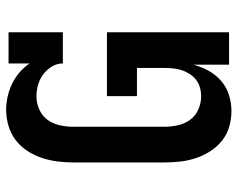

<svg xmlns="http://www.w3.org/2000/svg" viewBox="-96 -688 791 640"><g transform="rotate(-90 300.0 -367.5)"><path d="M251 8Q224 8 198 0.5Q172 -7 151.5 -23.5Q131 -40 116.5 -62.5Q102 -85 93.5 -110.5Q85 -136 82 -162.5Q79 -189 79 -215V-520Q79 -546 82.5 -573Q86 -600 94.5 -625Q103 -650 118 -673Q133 -696 154.5 -712Q176 -728 202 -735.5Q228 -743 255 -743Q277 -743 299 -738Q321 -733 341.5 -723Q362 -713 379 -698.5Q396 -684 409 -665V-735H513V-554H409Q409 -574 398.5 -591Q388 -608 372.5 -619.5Q357 -631 338 -636.5Q319 -642 299 -642Q277 -642 255.5 -632.5Q234 -623 221 -605Q208 -587 203 -564.5Q198 -542 198 -520V-215Q198 -193 203 -170.5Q208 -148 221 -130Q234 -112 255.5 -102.5Q277 -93 299 -93Q314 -93 328.5 -97Q343 -101 354.5 -110Q366 -119 374 -131.5Q382 -144 386.5 -157.5Q391 -171 392.5 -186Q394 -201 394 -215V-307H300V-407H513V0H405V-119Q398 -93 385 -69Q372 -45 351.5 -27Q331 -9 304.5 -0.5Q278 8 251 8Z"/></g></svg>

Font: Iosevka Plex Etoile
Style: Bold
Weight: 700
Designer: Belleve Invis
Foundry: Belleve Invis
Version: Version 25.1.1; ttfautohint (v1.8.4)